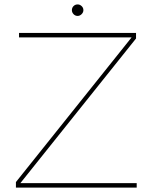

<svg xmlns="http://www.w3.org/2000/svg" viewBox="-20 -848 690 868"><path d="M595 -699V-674L72 -20H598V0H52V-25L575 -679H66V-699ZM357 -802Q357 -792 349 -784Q341 -776 331 -776Q320 -776 312.5 -784Q305 -792 305 -802Q305 -813 312.5 -820.5Q320 -828 331 -828Q341 -828 349 -820.5Q357 -813 357 -802Z"/></svg>

Font: Montserrat-Arabic Thin
Style: Regular
Weight: 250
Designer: Mohamed Gaber
Foundry: Kief Type Foundry
Version: Version 5.008